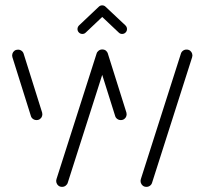

<svg xmlns="http://www.w3.org/2000/svg" viewBox="-20 -705 771 724"><path d="M511.1 -29.6 661.9 -501.9Q663.7 -508.9 669.6 -513.5Q675.6 -518.1 683.3 -518.1Q691.5 -518.1 697 -513.7Q702.6 -509.3 704.6 -502.4Q706.7 -495.6 704.4 -488.9L553.7 -16.7Q551.9 -9.6 545.9 -5Q540 -0.4 532.2 -0.4Q524.1 -0.4 518.5 -4.8Q513 -9.3 510.9 -16.1Q508.9 -23 511.1 -29.6ZM96.3 -268.1 26.7 -489.6Q24.8 -496.3 26.9 -502.8Q28.9 -509.3 34.4 -513.5Q40 -517.8 47.8 -517.8Q55.6 -517.8 61.5 -513.3Q67.4 -508.9 69.3 -501.9L138.9 -280.4Q140.7 -273.7 138.7 -267.2Q136.7 -260.7 131.1 -256.5Q125.6 -252.2 117.8 -252.2Q110 -252.2 104.1 -256.7Q98.1 -261.1 96.3 -268.1ZM193 -29.6 344.1 -502.6Q345.9 -509.3 351.9 -513.9Q357.8 -518.5 365.6 -518.5Q373.7 -518.5 379.3 -514.1Q384.8 -509.6 386.9 -502.8Q388.9 -495.9 386.7 -489.3L235.6 -16.3Q233.7 -9.6 227.8 -5Q221.9 -0.4 214.1 -0.4Q205.9 -0.4 200.4 -4.8Q194.8 -9.3 192.8 -16.1Q190.7 -23 193 -29.6ZM414.1 -268.1 344.4 -489.6Q342.6 -496.3 344.6 -502.8Q346.7 -509.3 352.2 -513.5Q357.8 -517.8 365.6 -517.8Q373.3 -517.8 379.3 -513.3Q385.2 -508.9 387 -501.9L456.7 -280.4Q458.5 -273.7 456.5 -267.2Q454.4 -260.7 448.9 -256.5Q443.3 -252.2 435.6 -252.2Q427.8 -252.2 421.9 -256.7Q415.9 -261.1 414.1 -268.1ZM365.2 -684.8Q373 -684.8 378.3 -679.4Q383.7 -674.1 383.7 -666.3Q383.7 -662.6 382.2 -659.1Q380.7 -655.6 378.1 -653L303.3 -582.2Q298.1 -577 290.7 -577Q283 -577 277.6 -582.4Q272.2 -587.8 272.2 -595.6Q272.2 -599.3 273.7 -602.8Q275.2 -606.3 277.8 -608.9L352.6 -679.6Q357.8 -684.8 365.2 -684.8ZM378.9 -678.9 453.3 -608.9Q455.9 -606.3 457.4 -602.8Q458.9 -599.3 458.9 -595.6Q458.9 -587.8 453.5 -582.4Q448.1 -577 440.4 -577Q433 -577 427.8 -582.2L353.7 -652.2Z"/></svg>

Font: 26F Galaxy Sans
Style: Regular
Weight: 400
Designer: C₂₉H₂₅N₃O₅
Version: Version 1.100;FEAKit 1.0